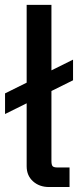

<svg xmlns="http://www.w3.org/2000/svg" viewBox="-32 -752 323 772"><path d="M165 0Q126.5 0 100.8 -22.9Q75.2 -45.9 75.2 -83.5V-732.4H174.8V-105.5Q174.8 -89.4 179.4 -84Q184.1 -78.6 199.2 -78.6H247.6V0ZM-11.7 -293.5V-376.5L261.7 -512.2V-429.2Z"/></svg>

Font: Schibsted Grotesk Medium
Style: Regular
Weight: 500
Designer: Bakken & Baeck AS, Henrik Kongsvoll
Foundry: Schibsted ASA
Version: Version 1.100;gftools[0.9.25]